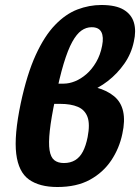

<svg xmlns="http://www.w3.org/2000/svg" viewBox="-20 -737 561 769"><path d="M210 12Q138 12 96 -18Q54 -48 45 -121Q36 -194 63 -323Q88 -440 123 -516.5Q158 -593 200.5 -637Q243 -681 290 -699Q337 -717 386 -717Q444 -717 475.5 -698Q507 -679 516.5 -646Q526 -613 516 -570Q506 -522 478 -482Q450 -442 412 -412.5Q374 -383 329.5 -366.5Q285 -350 240 -350L265 -398Q381 -398 437 -351.5Q493 -305 470 -201Q458 -143 425.5 -94.5Q393 -46 340 -17Q287 12 210 12ZM236 -84Q262 -84 281 -95.5Q300 -107 312 -130Q324 -153 331 -188Q341 -240 330.5 -268.5Q320 -297 292 -309Q264 -321 221 -321H166L182 -402H235Q257 -402 280.5 -411.5Q304 -421 326 -440Q348 -459 365 -488Q382 -517 389 -554Q396 -589 386 -608.5Q376 -628 347 -628Q325 -628 306 -614.5Q287 -601 269.5 -569.5Q252 -538 235 -482Q218 -426 201 -340Q185 -264 179.5 -214Q174 -164 178.5 -135.5Q183 -107 197.5 -95.5Q212 -84 236 -84Z"/></svg>

Font: Ysabeau Infant ExtraBold
Style: Italic
Weight: 800
Italic angle: -12°
Designer: Christian Thalmann (Catharsis Fonts)
Version: Version 2.001;gftools[0.9.30]; featfreeze: ss01,ss02,lnum